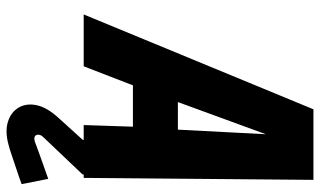

<svg xmlns="http://www.w3.org/2000/svg" viewBox="-215 -525 975 585"><g transform="rotate(90 272.5 -232.5)"><path d="M513 -6H408L406 3L339 77Q307 112 300.5 143.5Q294 175 308 198.5Q322 222 351.5 231Q381 240 421 229Q430 227 447.5 221Q465 215 485 208.5Q505 202 520.5 196.5Q536 191 541 189L525 108Q525 108 511 113Q497 118 477 125Q457 132 438 139Q419 146 411 149Q400 152 395 148.5Q390 145 390.5 137.5Q391 130 397 124L511 4ZM522 0 528 -700H313L24 0H182L240 -150H366L361 0ZM291 -287 389 -555 375 -287Z"/></g></svg>

Font: Advent Pro ExtraBold
Style: Italic
Weight: 800
Italic angle: -12°
Version: Version 3.000